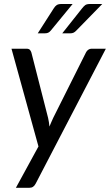

<svg xmlns="http://www.w3.org/2000/svg" viewBox="-20 -744 536 936"><path d="M496 -506.5 154 151Q148.5 161.5 141.2 166.5Q134 171.5 123 171.5H57.5L167.5 -30L36 -506.5H109.5Q120.5 -506.5 125.5 -501.2Q130.5 -496 133 -488L214.5 -169Q217 -158.5 218.5 -148Q220 -137.5 221 -127Q225.5 -137.5 230 -148.2Q234.5 -159 239.5 -169.5L399.5 -489Q403.5 -497 410.8 -501.8Q418 -506.5 425.5 -506.5ZM334 -724.5 228 -595.5Q221.5 -587.5 214.8 -584.5Q208 -581.5 198 -581.5H164L241.5 -702.5Q248.5 -714 256.5 -719.2Q264.5 -724.5 279.5 -724.5ZM478.5 -724.5 352.5 -595.5Q345.5 -588 338.8 -584.8Q332 -581.5 322.5 -581.5H283.5L379.5 -702.5Q388 -713.5 395.5 -719Q403 -724.5 418.5 -724.5Z"/></svg>

Font: Lato 2
Style: Italic
Weight: 400
Italic angle: -7°
Designer: Lukasz Dziedzic with Adam Twardoch and Botio Nikoltchev
Foundry: tyPoland Lukasz Dziedzic
Version: Version 2.015; 2015-08-06; http://www.latofonts.com/